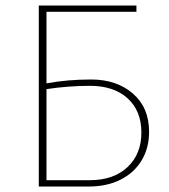

<svg xmlns="http://www.w3.org/2000/svg" viewBox="-20 -678 613 698"><path d="M522 -199Q522 -140 495 -95Q468 -50 418.5 -25Q369 0 304 0H121V-658H476V-635H149V-375Q225 -389 311 -389Q404 -389 463 -338Q522 -287 522 -199ZM494 -196Q494 -275 444 -320.5Q394 -366 307 -366Q229 -366 149 -354V-23H307Q393 -23 443.5 -70.5Q494 -118 494 -196Z"/></svg>

Font: Ysabeau Infant Extralight
Style: Regular
Weight: 200
Designer: Christian Thalmann (Catharsis Fonts)
Version: Version 0.003